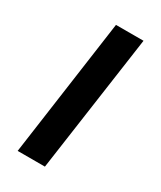

<svg xmlns="http://www.w3.org/2000/svg" viewBox="-135 -545 502 598"><g transform="rotate(30 116.0 -246.5)"><path d="M32 0 101 -493H200L130 0Z"/></g></svg>

Font: Hanken Grotesk Medium
Style: Italic
Weight: 500
Italic angle: -8°
Designer: Alfredo Marco Pradil
Foundry: Hanken Design Co.
Version: Version 3.013